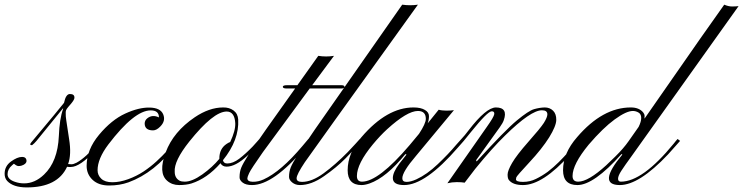

<svg xmlns="http://www.w3.org/2000/svg" viewBox="-144 -799 3213 830"><path d="M158.2 -392.6Q178.7 -392.6 177.7 -376Q177.7 -368.2 163.1 -350.6Q148.4 -334 144.5 -328.1Q140.6 -322.3 140.1 -315.4V-309.6Q139.6 -296.4 142.6 -278.3L154.8 -197.3Q165.5 -130.9 150.4 -89.8Q156.2 -88.9 165 -88.9Q173.8 -88.9 187 -95.7Q226.6 -117.2 283.2 -183.6L294.4 -198.2L305.2 -189.9Q299.3 -184.1 290 -173.8L269.5 -150.4Q201.7 -77.1 162.1 -77.1H153.8Q149.9 -77.1 146 -78.1Q105 11.2 -28.3 11.2Q-86.4 11.2 -112.8 -16.6Q-124 -28.8 -124 -47.9Q-124 -80.6 -96.7 -100.6Q-69.3 -120.6 -48.8 -120.6Q-29.3 -120.6 -29.3 -102.1Q-30.8 -89.4 -50.8 -83Q-57.6 -81.1 -63.5 -81.1Q-69.3 -81.1 -75.2 -85Q-81.1 -88.9 -84 -91.3Q-86.9 -88.4 -91.8 -84.5Q-111.3 -67.9 -111.3 -45.9Q-111.3 -23.9 -80.1 -13.2Q-60.5 -6.3 -40 -6.3Q6.8 -6.3 46.4 -44.4Q105.5 -100.6 110.4 -210.9Q113.3 -285.2 128.4 -327.1Q128.9 -328.6 128.9 -331.5L13.7 -189.9Q3.9 -178.2 -5.4 -171.4Q-11.2 -170.9 -13.2 -174.3Q-14.2 -176.8 -8.8 -183.6Q117.2 -334 132.8 -354.5Q140.6 -392.6 158.2 -392.6Z M507.3 -321.8Q436.5 -321.8 324.2 -174.3Q277.8 -112.8 277.8 -63Q277.8 -41.5 293.9 -26.4Q309.6 -11.2 341.8 -11.2Q374 -11.2 410.2 -24.4Q446.3 -37.6 476.6 -57.6Q507.3 -78.1 532.7 -101.6Q558.1 -125 576.7 -145.5Q595.2 -166 606 -181.2Q616.7 -195.8 618.7 -198.2L629.4 -189.9L616.2 -172.4Q524.4 -51.8 411.1 -10.7Q373 2.9 327.6 2.9Q282.2 2.9 256.3 -21.5Q230.5 -45.9 230.5 -82Q230.5 -151.9 284.2 -216.3Q337.9 -280.8 397.5 -308.1Q456.1 -335 502.9 -334Q549.8 -333 561.5 -304.7Q573.2 -276.4 548.8 -252Q532.7 -235.4 517.6 -235.4Q482.4 -235.4 481.4 -264.2Q481.4 -278.3 492.2 -287.1Q514.2 -305.2 543 -291.5V-293.5Q542 -321.8 507.3 -321.8Z M654.8 -13.7Q686.5 -13.7 730.5 -44.9Q774.4 -76.2 804.2 -112.3V-114.3Q804.2 -155.8 835.4 -176.8Q843.8 -182.6 851.1 -185.1Q874.5 -234.9 873 -266.6Q870.1 -316.9 835.9 -316.9Q778.3 -316.9 674.3 -187Q607.4 -103 611.3 -56.2Q611.3 -29.3 632.8 -17.6Q640.6 -13.7 654.8 -13.7ZM835.4 -78.6Q817.4 -78.6 809.1 -93.3Q751 -27.3 683.6 -5.9Q661.1 1 630.4 1Q599.6 1 578.6 -17.6Q539.1 -51.8 572.3 -140.6Q605.5 -229.5 697.8 -292Q760.7 -334.5 820.8 -334.5Q847.2 -335 865.7 -321.3Q884.3 -307.6 885.7 -282.2Q890.6 -194.3 819.8 -106.4Q822.8 -92.3 838.4 -92.3Q862.8 -92.3 890.1 -112.8Q917 -133.3 947.8 -165L966.3 -185.5Q974.1 -194.8 977.5 -198.2L988.3 -189.9Q981.9 -184.1 972.2 -173.3Q962.4 -162.6 950.2 -150.4L924.3 -125Q874 -78.6 835.4 -78.6Z M925.3 -28.3Q925.3 -13.7 948.7 -13.2Q972.2 -12.7 995.6 -23.4Q1070.8 -57.6 1163.6 -168L1189 -198.2L1199.7 -189.9L1174.3 -160.6Q1038.1 1 945.3 1Q918.5 1 904.8 -9.8Q891.1 -20.5 891.6 -33.2Q891.6 -56.2 898.9 -74.2Q906.2 -92.3 929.7 -129.4L1005.9 -239.3L1131.8 -416.5H1093.3Q1078.6 -417 1078.6 -423.8Q1078.6 -430.7 1097.2 -430.7H1141.6L1231.9 -557.6Q1266.1 -552.2 1299.8 -557.6L1205.6 -430.7H1331.5Q1345.2 -430.7 1345.2 -423.8Q1345.2 -417 1333 -416.5H1194.8L992.7 -141.6Q940.9 -67.9 933.1 -50.8Q925.3 -33.7 925.3 -28.3Z M1161.6 -12.7Q1204.1 -12.7 1254.9 -49.8Q1305.7 -86.9 1359.4 -141.6L1393.1 -177.7Q1406.7 -193.4 1411.6 -198.2L1421.4 -189.9Q1416 -184.6 1401.4 -168.5Q1386.7 -152.3 1349.1 -113.8Q1311 -75.2 1256.3 -37.1Q1201.7 1 1152.8 1Q1132.8 1 1119.1 -10.3Q1105.5 -21.5 1105.5 -34.2Q1105.5 -56.6 1112.8 -75.2Q1120.1 -93.3 1142.6 -128.9L1217.3 -239.3L1594.7 -778.8Q1629.9 -773.9 1662.6 -778.8Q1196.8 -131.3 1173.8 -97.7Q1138.2 -44.4 1138.2 -28.3Q1138.2 -12.7 1161.6 -12.7Z M1398.9 -38.1Q1398.9 -13.7 1420.9 -13.7Q1492.2 -13.7 1626.5 -171.4L1667.5 -220.7Q1696.8 -265.1 1696.8 -285.2Q1696.8 -319.3 1662.6 -319.3Q1616.2 -319.3 1529.3 -240.2Q1499.5 -212.9 1467.8 -174.8Q1398.9 -91.3 1398.9 -38.1ZM1603 1Q1554.2 1 1554.2 -29.3Q1554.2 -54.2 1582.5 -91.8L1613.3 -130.9L1608.4 -132.8Q1526.4 -31.7 1453.6 -5.9Q1433.6 1 1418.9 1Q1358.9 1 1358.9 -63Q1358.9 -138.2 1418.9 -206.5Q1528.8 -334.5 1643.6 -334.5Q1675.3 -334.5 1692.9 -323.7Q1710.4 -313.5 1710.4 -296.9Q1710.4 -280.3 1704.6 -265.6L1752.4 -324.7Q1765.6 -320.8 1785.6 -320.8Q1805.7 -320.8 1818.4 -322.8L1653.8 -124.5Q1595.2 -56.2 1595.2 -28.3Q1595.2 -12.7 1613.8 -12.7Q1631.8 -12.7 1656.2 -23.9Q1701.7 -44.9 1748 -88.9Q1794.4 -132.8 1827.1 -171.9L1850.6 -198.2L1860.8 -189.9L1835.9 -161.6Q1695.3 1 1603 1Z M1790 -6.8 1959.5 -249Q1991.2 -293.5 1992.7 -305.7Q1994.1 -317.9 1981.9 -317.9Q1963.9 -317.9 1892.1 -228.5L1860.8 -189.9Q1856.9 -188.5 1853 -192.4Q1849.1 -196.3 1850.6 -198.2Q1864.7 -212.9 1882.3 -236.3Q1957.5 -334 1999.5 -334.5Q2053.2 -334.5 2033.7 -279.3Q2029.8 -267.6 2016.6 -249L1914.1 -106.4L1916.5 -101.1Q2039.6 -236.3 2090.3 -278.3Q2141.1 -320.3 2164.6 -327.1Q2189 -334 2210.9 -334.5Q2232.9 -334.5 2247.1 -320.3Q2261.2 -306.2 2260.7 -280.3Q2260.3 -254.4 2230 -205.1Q2198.7 -155.3 2144 -96.7Q2089.4 -38.1 2087.9 -32.2Q2086.4 -26.4 2086.4 -23.9Q2086.4 -12.7 2116.7 -12.7Q2147 -12.7 2172.4 -25.4Q2198.7 -38.1 2224.1 -56.6Q2249.5 -76.2 2272 -98.6Q2294.4 -121.1 2312.5 -141.6Q2330.6 -162.1 2342.8 -177.7Q2355 -193.4 2359.4 -198.2L2369.6 -189.9Q2364.7 -184.6 2352.1 -168.5Q2339.4 -152.3 2320.8 -131.3Q2202.1 1 2116.7 1Q2072.8 1 2055.7 -21Q2050.3 -27.8 2050.3 -44.4Q2050.3 -61 2069.8 -94.7Q2089.4 -128.4 2140.1 -186Q2191.4 -243.7 2207 -267.6Q2222.2 -292 2222.2 -304.7Q2222.2 -322.3 2198.7 -322.3Q2150.4 -322.3 2039.1 -212.9Q1982.9 -158.2 1910.2 -68.8L1864.7 -9.3Q1851.6 -11.7 1830.6 -11.7Q1809.6 -11.7 1790 -6.8Z M2331.1 -38.1Q2331.1 -13.7 2355.5 -13.7Q2398.9 -13.7 2476.6 -84.5L2516.6 -123Q2551.3 -157.2 2573.2 -188.5L2616.7 -250.5Q2627.9 -272.9 2627.9 -289.1Q2627.9 -305.7 2616.2 -312.5Q2604.5 -319.3 2591.8 -319.3Q2563.5 -319.3 2513.2 -282.7Q2462.9 -246.1 2400.9 -173.8Q2331.1 -88.9 2331.1 -38.1ZM2352.1 1Q2290 1 2290 -63Q2290 -137.2 2351.1 -206.5Q2460.9 -334.5 2583 -334.5Q2619.6 -334.5 2637.2 -312Q2642.6 -304.7 2642.6 -298.3Q2642.1 -292 2642.1 -290Q2642.1 -288.1 2642.1 -286.1L2884.3 -633.8L2986.8 -778.8Q3004.9 -771 3020.5 -771Q3036.1 -771 3048.8 -772.5L2585 -122.1Q2557.1 -84 2542.5 -61.5Q2527.8 -39.1 2527.8 -26.4Q2527.8 -13.7 2540 -13.7Q2633.8 -13.7 2768.1 -177.7Q2780.3 -193.4 2785.2 -198.2L2795.9 -189.9Q2790.5 -184.6 2776.9 -168.5Q2763.2 -152.3 2743.7 -131.3Q2618.7 1 2535.6 1Q2436 1 2546.4 -130.9L2542.5 -132.8Q2422.9 1 2352.1 1Z"/></svg>

Font: PinyonScript
Style: Regular
Weight: 400
Designer: Nicole Fally
Foundry: Nicole Fally
Version: Version 1.005